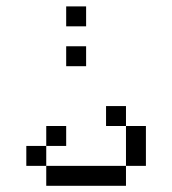

<svg xmlns="http://www.w3.org/2000/svg" viewBox="-20 -770 540 602"><path d="M187.5 -312.5V-375H125V-312.5H62.5V-250H125V-187.5H375V-250H125V-312.5ZM250 -562.5V-625H187.5V-562.5ZM250 -687.5V-750H187.5V-687.5ZM375 -250H437.5Q437.5 -250 437.5 -375H375Q375 -375 375 -250ZM375 -375V-437.5H312.5V-375Z"/></svg>

Font: UnifontExMono
Style: Regular
Weight: 500
Version: Version 15.0.06